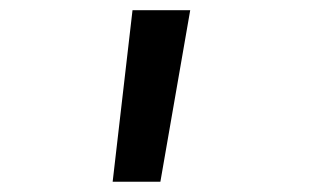

<svg xmlns="http://www.w3.org/2000/svg" viewBox="-20 -144 626 377"><path d="M201.2 212.9 240.2 -124H353.5L294.9 212.9Z"/></svg>

Font: Cascadia Mono
Style: Regular
Weight: 400
Monospace: yes
Designer: Aaron Bell
Foundry: Saja Typeworks
Version: Version 2404.023